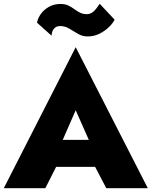

<svg xmlns="http://www.w3.org/2000/svg" viewBox="-23 -997 803 1017"><path d="M195 -113H565L560 -256H201ZM378 -413 471 -203 460 -153 540 0H760L378 -747L-3 0H217L298 -160L286 -203ZM173 -877 250 -808Q250 -816 253.5 -828Q257 -840 267.5 -849.5Q278 -859 296 -859Q322 -859 344.5 -845Q367 -831 390.5 -817.5Q414 -804 441 -804Q475 -804 504 -818.5Q533 -833 554.5 -854Q576 -875 584 -893L505 -977Q490 -953 474 -937.5Q458 -922 437 -922Q416 -922 400.5 -930Q385 -938 371 -948.5Q357 -959 339.5 -967.5Q322 -976 297 -976Q263 -976 236.5 -961Q210 -946 194 -924Q178 -902 173 -877Z"/></svg>

Font: Jost ExtraBold
Style: Regular
Weight: 800
Version: Version 3.710